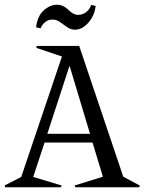

<svg xmlns="http://www.w3.org/2000/svg" viewBox="-53 -795 613 815"><path d="M353 -770Q348.6 -729 322.3 -699Q295.9 -668.9 265.1 -668.9Q248 -668.9 232.2 -679.7Q216.3 -690.4 201.7 -701.2Q187 -711.9 171.9 -711.9Q161.6 -711.9 154.3 -710Q147 -708 136.7 -699.5Q126.5 -690.9 119.1 -674.8L100.1 -679.2Q106 -727.1 132.8 -751Q159.7 -774.9 189 -774.9Q203.6 -774.9 216.6 -768.3Q229.5 -761.7 237.3 -753.4Q245.1 -745.1 256.1 -738.5Q267.1 -731.9 278.8 -731.9Q296.9 -731.9 312.3 -743.4Q327.6 -754.9 334 -773.9ZM-33.2 -7.8 37.1 -43.9 210 -555.2 101.1 -591.8 103 -600.1H283.2L470.2 -44.9L540 -7.8L538.1 0H266.1L264.2 -7.8L383.8 -44.9L339.8 -189.9H136.2L87.9 -43.9L208 -7.8L206.1 0H-30.8ZM147.9 -227.1H329.1L242.2 -516.1Z"/></svg>

Font: Halibut Cnd
Style: Regular
Weight: 400
Width: 3
Designer: Matteo Maggi
Foundry: Collletttivo
Version: Version 3.080 | FøM Fix